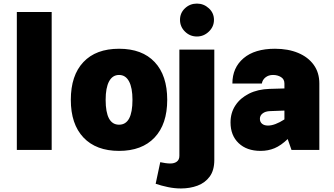

<svg xmlns="http://www.w3.org/2000/svg" viewBox="-20 -830 1847 1063"><path d="M266.1 0H73.2V-763.7H266.1Z M639.2 -560.1Q767.1 -560.1 836.4 -486.3Q905.8 -412.6 905.8 -277.3Q905.8 -142.6 835.9 -68.6Q766.1 5.4 639.2 5.4Q512.2 5.4 442.1 -68.6Q372.1 -142.6 372.1 -277.3Q372.1 -412.6 441.7 -486.3Q511.2 -560.1 639.2 -560.1ZM639.2 -415Q603 -415 584 -379.6Q564.9 -344.2 564.9 -277.3Q564.9 -139.6 639.2 -139.6Q713.4 -139.6 713.4 -277.3Q713.4 -344.2 694.3 -379.6Q675.3 -415 639.2 -415Z M976.6 -720.2Q976.6 -758.3 1004.2 -784.2Q1031.7 -810.1 1070.3 -810.1Q1107.9 -810.1 1136.2 -784.2Q1164.6 -758.3 1164.6 -720.2Q1164.6 -682.1 1136.2 -655Q1107.9 -627.9 1070.3 -627.9Q1031.7 -627.9 1004.2 -655Q976.6 -682.1 976.6 -720.2ZM841.8 187.5 867.2 67.9Q879.9 70.8 895.3 73Q910.6 75.2 922.9 75.2Q945.3 75.2 959.2 64.7Q973.1 54.2 973.1 32.7V-555.2H1166.5V55.7Q1166.5 112.8 1141.1 147.5Q1115.7 182.1 1073.7 197.8Q1031.7 213.4 981.9 213.4Q945.8 213.4 909.7 205.8Q873.5 198.2 841.8 187.5Z M1748 -367.7V0H1593.8L1572.8 -60.1Q1535.6 -24.4 1500.2 -9.5Q1464.8 5.4 1422.9 5.4Q1346.2 5.4 1301.3 -37.4Q1256.3 -80.1 1256.3 -152.3Q1256.3 -205.6 1283.4 -246.6Q1310.5 -287.6 1359.1 -311.8Q1407.7 -335.9 1471.7 -337.9L1554.7 -340.3V-367.7Q1554.7 -391.6 1535.6 -403.3Q1516.6 -415 1491.7 -415Q1466.8 -415 1450 -401.6Q1433.1 -388.2 1429.7 -367.7H1266.6Q1266.6 -455.1 1328.4 -507.6Q1390.1 -560.1 1502.4 -560.1Q1575.2 -560.1 1630.4 -537.1Q1685.5 -514.2 1716.8 -471.2Q1748 -428.2 1748 -367.7ZM1418.9 -172.4Q1418.9 -154.8 1430.9 -144.8Q1442.9 -134.8 1463.9 -134.8Q1501.5 -134.8 1554.7 -168.9V-217.8L1474.6 -214.8Q1449.2 -213.9 1434.1 -202.1Q1418.9 -190.4 1418.9 -172.4Z"/></svg>

Font: Estedad-FD Black
Style: Regular
Weight: 900
Designer: Amin Abedi
Version: Version 7.3